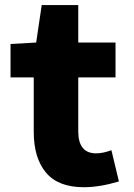

<svg xmlns="http://www.w3.org/2000/svg" viewBox="-20 -744 540 775"><path d="M318.4 11.7Q214.8 11.7 165.5 -47.4Q116.2 -106.4 116.2 -211.9V-431.6H22.5V-566.4L126 -572.3L148.4 -723.6H295.9V-572.3H446.3V-431.6H295.9V-213.9Q295.9 -125 368.2 -125Q395.5 -125 429.7 -137.7L460 -11.7Q382.8 11.7 318.4 11.7Z"/></svg>

Font: Gen Shin Gothic Monospace Heavy
Style: Bold
Weight: 800
Designer: [Source Han Sans]
Ryoko NISHIZUKA  (kana & ideographs); Paul D. Hunt (Latin, Greek & Cyrillic); Wenlong ZHANG  (bopomofo
Version: Version 1.002.20150607